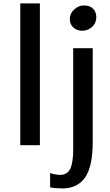

<svg xmlns="http://www.w3.org/2000/svg" viewBox="-20 -832 631 1100"><path d="M96.2 0V-812.5H208.5V0ZM267.1 240.7V159.2Q274.9 163.1 293.5 166.5Q312 169.9 324.2 169.9Q366.2 169.9 382.8 134.3Q399.4 98.6 399.4 22.5V-555.7H511.2V-19Q511.2 122.1 467.5 184.8Q423.8 247.6 336.9 247.6Q320.3 247.6 296.4 245.6Q272.5 243.7 267.1 240.7ZM450.7 -655.8Q420.9 -655.8 400.4 -674.3Q379.9 -692.9 379.9 -723.1Q379.9 -754.9 405 -777.8Q430.2 -800.8 460.9 -800.8Q495.1 -800.8 513.4 -782Q531.7 -763.2 531.7 -733.4Q531.7 -699.7 507.6 -677.7Q483.4 -655.8 450.7 -655.8Z"/></svg>

Font: HaufeMerriweatherSans
Style: Regular
Weight: 400
Designer: Eben Sorkin ( eben@eyebytes.com )
Foundry: Eben Sorkin
Version: Version 1.56